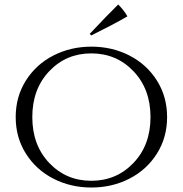

<svg xmlns="http://www.w3.org/2000/svg" viewBox="-20 -822 814 856"><path d="M387 -664 380 -671Q457 -753 507 -802Q534 -775 548 -749Q484 -712 387 -664ZM218 -574.5Q295 -614 387.5 -614Q480 -614 557 -574.5Q634 -535 679.5 -463Q725 -391 725 -300Q725 -209 679.5 -137Q634 -65 557 -25.5Q480 14 387.5 14Q295 14 218 -25.5Q141 -65 95.5 -137Q50 -209 50 -300Q50 -391 95.5 -463Q141 -535 218 -574.5ZM199.5 -95.5Q275 -16 387 -16Q499 -16 575 -95.5Q651 -175 651 -300Q651 -425 575 -504.5Q499 -584 387 -584Q275 -584 199.5 -504.5Q124 -425 124 -300Q124 -175 199.5 -95.5Z"/></svg>

Font: Cinzel
Style: Regular
Weight: 400
Designer: Natanael Gama
Version: Version 1.001;PS 001.001;hotconv 1.0.56;makeotf.lib2.0.21325